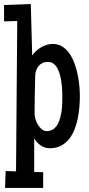

<svg xmlns="http://www.w3.org/2000/svg" viewBox="-38 -719 436 940"><path d="M353 -249Q353 -225.1 350.8 -196.8Q348.6 -168.5 343 -140.1Q337.4 -111.8 326.9 -85.2Q316.4 -58.6 300 -38.1Q283.7 -17.6 260.5 -5.4Q237.3 6.8 205.6 6.8Q181.2 6.8 160.9 -7.3Q140.6 -21.5 129.4 -42V123L173.3 124V201.2H-13.2L-10.3 118.2L40.5 120.1L46.4 -616.2L-18.1 -614.3V-694.3L112.8 -699.2L119.6 -447.3Q127.4 -459 138.7 -469.2Q149.9 -479.5 163.1 -487.3Q176.3 -495.1 190.9 -499.5Q205.6 -503.9 220.2 -503.9Q247.6 -503.9 268.1 -490.5Q288.6 -477.1 303.2 -455.3Q317.9 -433.6 327.6 -406Q337.4 -378.4 343 -350.1Q348.6 -321.8 350.8 -295.2Q353 -268.6 353 -249ZM267.1 -242.2Q267.1 -252.9 266.6 -270.3Q266.1 -287.6 263.9 -306.9Q261.7 -326.2 257.3 -345.7Q252.9 -365.2 245.1 -380.9Q237.3 -396.5 225.3 -406.2Q213.4 -416 196.8 -416Q181.6 -416 170.2 -410.6Q158.7 -405.3 150.9 -395.8Q143.1 -386.2 138.9 -373.5Q134.8 -360.8 134.3 -346.7Q133.3 -300.8 132.3 -255.1Q131.3 -209.5 131.3 -163.1Q131.3 -151.9 135.5 -137Q139.6 -122.1 147.5 -108.9Q155.3 -95.7 166.3 -86.4Q177.2 -77.1 190.9 -77.1Q209 -77.1 221.9 -85.9Q234.9 -94.7 243.2 -108.9Q251.5 -123 256.3 -140.9Q261.2 -158.7 263.7 -177.2Q266.1 -195.8 266.6 -212.9Q267.1 -230 267.1 -242.2Z"/></svg>

Font: Maiden Orange
Style: Regular
Weight: 400
Designer: Astigmatic (AOETI)
Foundry: Astigmatic (AOETI)
Version: Version 1.000